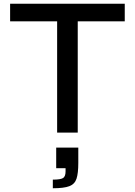

<svg xmlns="http://www.w3.org/2000/svg" viewBox="-20 -708 720 1025"><path d="M285 0V-594H34V-688H646V-594H395V0ZM262 297V251Q303 251 316.5 242.5Q330 234 330 207V190H280V80H398V162Q398 217 388.5 246Q379 275 350 286Q321 297 262 297Z"/></svg>

Font: Saira Expanded Medium
Style: Regular
Weight: 500
Width: 7
Designer: Hector Gatti with collaboration of the Omnibus-Type team
Foundry: Omnibus-Type
Version: Version 1.100; ttfautohint (v1.8.3)